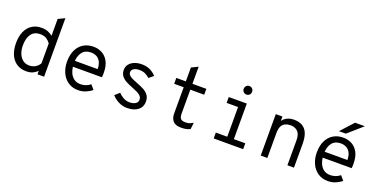

<svg xmlns="http://www.w3.org/2000/svg" viewBox="-23 -1473 4358 2225"><g transform="rotate(20 2156.0 -360.0)"><path d="M292.5 12Q224.5 12 175 -20.8Q125.5 -53.5 99 -113.5Q72.5 -173.5 72.5 -256Q72.5 -340 99.5 -399.8Q126.5 -459.5 175.8 -491.2Q225 -523 291.5 -523Q341.5 -523 375 -508.5Q408.5 -494 430.5 -475V-682.5L512 -722V0H430.5V-43Q410 -21 376.8 -4.5Q343.5 12 292.5 12ZM302.5 -63Q345 -63 377.8 -81.8Q410.5 -100.5 430.5 -135.5V-380.5Q416 -404 385 -426.2Q354 -448.5 302 -448.5Q231.5 -448.5 194 -398.8Q156.5 -349 156.5 -256Q156.5 -201.5 174 -157.8Q191.5 -114 224.2 -88.5Q257 -63 302.5 -63Z M934.5 12Q861 12 808.8 -24Q756.5 -60 729 -121Q701.5 -182 701.5 -256Q701.5 -340.5 730.5 -400.2Q759.5 -460 811.8 -491.5Q864 -523 934.5 -523Q992 -523 1040.2 -497Q1088.5 -471 1117.5 -416.8Q1146.5 -362.5 1146.5 -277.5Q1146.5 -268 1146.2 -254.2Q1146 -240.5 1144 -223H765.5V-295H1065Q1064 -356 1043.2 -389.8Q1022.5 -423.5 992.5 -437Q962.5 -450.5 934.5 -450.5Q856.5 -450.5 820 -401.2Q783.5 -352 783.5 -269.5Q783.5 -173.5 824 -118Q864.5 -62.5 937 -62.5Q967.5 -62.5 997.5 -72.2Q1027.5 -82 1056.5 -105L1102.5 -51.5Q1070.5 -24 1027.2 -6Q984 12 934.5 12Z M1537 12Q1480.5 12 1431 -13.5Q1381.5 -39 1348.5 -77.5L1404.5 -127Q1427.5 -101 1464 -80.2Q1500.5 -59.5 1543 -59.5Q1585 -59.5 1613.8 -76.8Q1642.5 -94 1642.5 -127.5Q1642.5 -155 1624.2 -173.8Q1606 -192.5 1576.2 -206.2Q1546.5 -220 1512.5 -233Q1469 -249.5 1432.5 -269.2Q1396 -289 1374.2 -318Q1352.5 -347 1352.5 -390.5Q1352.5 -431 1375.5 -460.8Q1398.5 -490.5 1438.8 -506.8Q1479 -523 1530 -523Q1586.5 -523 1631 -501.8Q1675.5 -480.5 1707 -444.5L1653 -399Q1633 -418 1601.8 -434.8Q1570.5 -451.5 1526.5 -451.5Q1483 -451.5 1456.5 -435.5Q1430 -419.5 1430 -391Q1430 -368 1447 -352Q1464 -336 1491.2 -323.8Q1518.5 -311.5 1550 -299.5Q1590.5 -284.5 1629.8 -265Q1669 -245.5 1694.5 -214Q1720 -182.5 1720 -131Q1720 -65 1670.8 -26.5Q1621.5 12 1537 12Z M2202.5 12Q2133.5 12 2103.8 -22.5Q2074 -57 2074 -114.5V-438.5H1956.5V-511H2074V-682L2155.5 -722V-511H2327V-438.5H2155.5V-142.5Q2155.5 -119 2160.8 -101.2Q2166 -83.5 2182 -73.2Q2198 -63 2229.5 -63Q2266 -63 2287.5 -72.5Q2309 -82 2324.5 -91.5L2315 -11Q2295 -0.5 2269.8 5.8Q2244.5 12 2202.5 12Z M2744.5 -15V-511H2826V-15ZM2603.5 0V-72.5H2967V0ZM2603.5 -438.5V-511H2789.5V-438.5ZM2785 -607.5Q2763.5 -607.5 2748.5 -622.5Q2733.5 -637.5 2733.5 -659.5Q2733.5 -682 2748.5 -697.2Q2763.5 -712.5 2785 -712.5Q2808 -712.5 2822.5 -697.2Q2837 -682 2837 -659.5Q2837 -637.5 2822.5 -622.5Q2808 -607.5 2785 -607.5Z M3183.5 0V-511H3265V-415.5L3252 -433Q3264 -461 3286 -481Q3308 -501 3338 -512Q3368 -523 3404.5 -523Q3465.5 -523 3507.8 -499.5Q3550 -476 3571.8 -424.8Q3593.5 -373.5 3593.5 -290.5V0H3512.5V-306Q3512.5 -384.5 3477.8 -416.5Q3443 -448.5 3392 -448.5Q3355 -448.5 3326.2 -435.5Q3297.5 -422.5 3281.2 -392Q3265 -361.5 3265 -308V0Z M4014.5 12Q3941 12 3888.8 -24Q3836.5 -60 3809 -121Q3781.5 -182 3781.5 -256Q3781.5 -340.5 3810.5 -400.2Q3839.5 -460 3891.8 -491.5Q3944 -523 4014.5 -523Q4072 -523 4120.2 -497Q4168.5 -471 4197.5 -416.8Q4226.5 -362.5 4226.5 -277.5Q4226.5 -268 4226.2 -254.2Q4226 -240.5 4224 -223H3845.5V-295H4145Q4144 -356 4123.2 -389.8Q4102.5 -423.5 4072.5 -437Q4042.5 -450.5 4014.5 -450.5Q3936.5 -450.5 3900 -401.2Q3863.5 -352 3863.5 -269.5Q3863.5 -173.5 3904 -118Q3944.5 -62.5 4017 -62.5Q4047.5 -62.5 4077.5 -72.2Q4107.5 -82 4136.5 -105L4182.5 -51.5Q4150.5 -24 4107.2 -6Q4064 12 4014.5 12ZM3939 -576 4081 -732H4201.5L4023.5 -576Z"/></g></svg>

Font: Overpass Mono
Style: Regular
Weight: 400
Designer: Delve Withrington, Dave Bailey
Foundry: Delve Fonts LLC
Version: Version 4.000